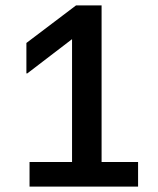

<svg xmlns="http://www.w3.org/2000/svg" viewBox="-20 -695 590 715"><path d="M90 0V-91.7H248.3V-549.2L81.7 -421.7H78.3V-535L263.3 -675H358.3V-91.7H494.2V0Z"/></svg>

Font: Funnel Sans Light Medium
Style: Regular
Weight: 500
Version: Version 1.000